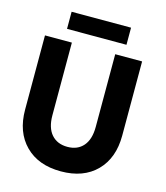

<svg xmlns="http://www.w3.org/2000/svg" viewBox="-121 -910 878 1014"><g transform="rotate(15 318.0 -402.5)"><path d="M144 -723.5V-817H469V-723.5ZM424.5 -660H571.5V-254.5Q571.5 -131.5 500.8 -59.8Q430 12 306.5 12Q183 12 111.8 -59.8Q40.5 -131.5 40.5 -254.5V-660H187.5V-262.5Q187.5 -194.5 219.2 -158.2Q251 -122 306.5 -122Q362 -122 393.2 -158.2Q424.5 -194.5 424.5 -262.5Z"/></g></svg>

Font: League Spartan
Style: Bold
Weight: 700
Foundry: The League of Moveable Type
Version: Version 2.002